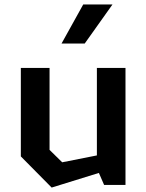

<svg xmlns="http://www.w3.org/2000/svg" viewBox="-20 -834 660 866"><path d="M203.5 -527.5H74V-128.5L213 12L426 -54L449.5 0H546V-527.5H417V-133L260.5 -102L203.5 -158ZM362 -637.5H257.5L355.5 -814H487.5Z"/></svg>

Font: Monaspace Krypton SemiBold
Style: Regular
Weight: 600
Designer: Riley Cran & the Lettermatic Team
Foundry: Lettermatic
Version: Version 1.200 (Monaspace Krypton)